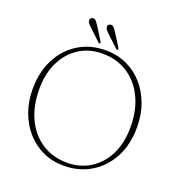

<svg xmlns="http://www.w3.org/2000/svg" viewBox="-153 -992 1057 1134"><g transform="rotate(20 375.0 -425.5)"><path d="M376 -712Q447 -712 506.8 -684.8Q566.5 -657.5 610.5 -608Q654.5 -558.5 678.8 -492Q703 -425.5 703 -347Q703 -239.5 660.5 -158.2Q618 -77 543 -31.5Q468 14 371.5 14Q301 14 241.8 -13.2Q182.5 -40.5 138.5 -89.8Q94.5 -139 70.2 -205.5Q46 -272 46 -350Q46 -458 88.5 -539.5Q131 -621 205.2 -666.5Q279.5 -712 376 -712ZM666.5 -334Q666.5 -440 628.2 -519.5Q590 -599 521.8 -643Q453.5 -687 364 -687Q281.5 -687 218.2 -646.8Q155 -606.5 119 -534Q83 -461.5 83 -363.5Q83 -256.5 121 -177Q159 -97.5 227 -53.5Q295 -9.5 385 -9.5Q467 -9.5 530.8 -49.8Q594.5 -90 630.5 -162.8Q666.5 -235.5 666.5 -334ZM276 -831 326.5 -751Q331.5 -742.5 328 -739Q323 -735 316.5 -741L245.5 -808Q237.5 -816 230.5 -823.2Q223.5 -830.5 221 -839.5Q219 -849 223.5 -855.5Q228 -862 236 -864Q248.5 -866.5 257 -857Q265.5 -847.5 276 -831ZM388.5 -831 438.5 -751Q444 -742.5 440 -739Q435 -735 428.5 -741L357 -808Q349 -815.5 342 -823Q335 -830.5 333 -839Q328.5 -859 348 -863.5Q360.5 -866.5 369.2 -857Q378 -847.5 388.5 -831Z"/></g></svg>

Font: Fraunces 72pt S050 Thin
Style: Regular
Weight: 100
Version: Version 1.000; ttfautohint (v1.8.3)